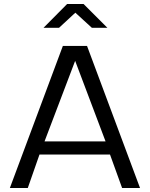

<svg xmlns="http://www.w3.org/2000/svg" viewBox="-20 -933 744 953"><path d="M118 0H29L292 -705H412L675 0H586L526 -166H176ZM353 -631 201 -231H504ZM513 -795H436L354 -870L273 -795H196L313 -913H395Z"/></svg>

Font: Metropolitano
Style: Regular
Weight: 400
Designer: Fonts by Alex Slobzheninov & Chris M. Simpson / Changes by Cristiano Sobral
Foundry: Fonts by Alex Slobzheninov & Chris M. Simpson / Changes by Cristiano Sobral
Version: Version 1.00;August 30, 2020;FontCreator 13.0.0.2681 64-bit